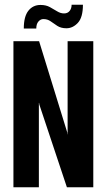

<svg xmlns="http://www.w3.org/2000/svg" viewBox="-20 -795 453 815"><path d="M37 0V-620H146L266 -231V-225H267V-620H376V0H264L147 -351L146 -358H145V0ZM81 -674Q81 -725 100.5 -749.5Q120 -774 152 -774Q175 -774 191.5 -765Q208 -756 222.5 -747Q237 -738 252 -738Q267 -738 275.5 -748.5Q284 -759 284 -775H332Q332 -721 310.5 -698Q289 -675 262 -675Q239 -675 223.5 -685Q208 -695 195 -704.5Q182 -714 164 -714Q152 -714 143 -703.5Q134 -693 134 -674Z"/></svg>

Font: Smooch Sans
Style: Bold
Weight: 700
Designer: Robert E. Leuschke
Foundry: Robert E. Leuschke
Version: Version 1.010